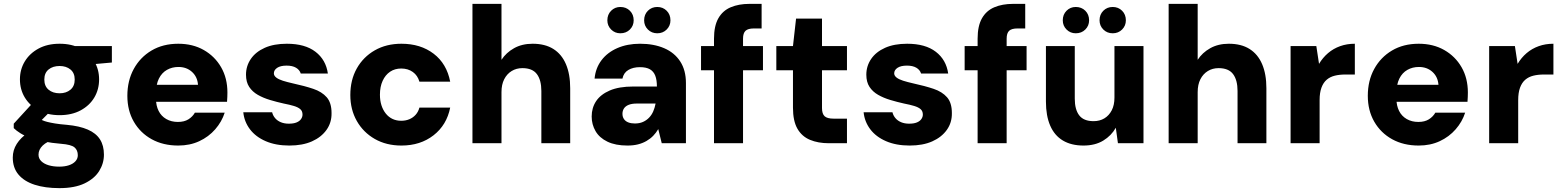

<svg xmlns="http://www.w3.org/2000/svg" viewBox="-20 -740 8068 992"><path d="M287 232Q213 232 159 214.5Q105 197 75.5 162Q46 127 46 74Q46 36 66.5 3.5Q87 -29 125 -54.5Q163 -80 217 -98L266 -22Q222 -9 200.5 12Q179 33 179 59Q179 79 193.5 93Q208 107 232 114Q256 121 286 121Q314 121 335.5 114Q357 107 369.5 93.5Q382 80 382 62Q382 36 365 21.5Q348 7 296 3Q247 -1 207.5 -9Q168 -17 137.5 -27.5Q107 -38 85.5 -51.5Q64 -65 51 -78V-101L161 -221L264 -189L131 -55L177 -130Q188 -124 198.5 -119Q209 -114 225 -110Q241 -106 265 -102Q289 -98 326 -95Q391 -89 433.5 -70.5Q476 -52 496.5 -20Q517 12 517 59Q517 104 492.5 143.5Q468 183 417 207.5Q366 232 287 232ZM288 -145Q225 -145 179 -170Q133 -195 108 -236.5Q83 -278 83 -330Q83 -381 108 -422.5Q133 -464 179 -489Q225 -514 288 -514Q351 -514 397 -489Q443 -464 467.5 -422.5Q492 -381 492 -330Q492 -278 467.5 -236.5Q443 -195 397 -170Q351 -145 288 -145ZM288 -258Q322 -258 344 -276.5Q366 -295 366 -329Q366 -363 344 -381Q322 -399 288 -399Q253 -399 231 -381Q209 -363 209 -329Q209 -295 231 -276.5Q253 -258 288 -258ZM371 -400 350 -502H558V-417Z M901 12Q823 12 764 -20.5Q705 -53 671.5 -111Q638 -169 638 -245Q638 -323 671 -383.5Q704 -444 763 -479Q822 -514 901 -514Q976 -514 1033 -481.5Q1090 -449 1122.5 -392.5Q1155 -336 1155 -262Q1155 -252 1154.5 -239.5Q1154 -227 1153 -214H744V-302H1003Q1000 -343 972 -368.5Q944 -394 902 -394Q869 -394 842.5 -379Q816 -364 801 -334Q786 -304 786 -258V-229Q786 -194 799.5 -167Q813 -140 839 -125Q865 -110 899 -110Q932 -110 953.5 -123.5Q975 -137 987 -158H1141Q1126 -111 1092 -72Q1058 -33 1009.5 -10.5Q961 12 901 12Z M1475 12Q1405 12 1353 -10.5Q1301 -33 1271.5 -72Q1242 -111 1237 -160H1386Q1390 -143 1401.5 -129.5Q1413 -116 1431 -108.5Q1449 -101 1472 -101Q1497 -101 1512.5 -107.5Q1528 -114 1535.5 -125Q1543 -136 1543 -148Q1543 -166 1531.5 -176Q1520 -186 1498.5 -192.5Q1477 -199 1446 -205Q1410 -213 1375 -223.5Q1340 -234 1312 -250Q1284 -266 1267.5 -291Q1251 -316 1251 -354Q1251 -399 1276 -435.5Q1301 -472 1348 -493Q1395 -514 1462 -514Q1556 -514 1610 -472.5Q1664 -431 1674 -360H1534Q1528 -379 1509.5 -390Q1491 -401 1461 -401Q1429 -401 1412 -389.5Q1395 -378 1395 -361Q1395 -349 1407 -339.5Q1419 -330 1441 -323Q1463 -316 1494 -309Q1554 -296 1598.5 -281Q1643 -266 1668 -237.5Q1693 -209 1693 -156Q1694 -107 1667 -69Q1640 -31 1591.5 -9.5Q1543 12 1475 12Z M2054 12Q1976 12 1916.5 -22Q1857 -56 1823.5 -115Q1790 -174 1790 -249Q1790 -327 1823.5 -386.5Q1857 -446 1916.5 -480Q1976 -514 2054 -514Q2153 -514 2220.5 -462.5Q2288 -411 2306 -318H2147Q2138 -350 2113 -368Q2088 -386 2053 -386Q2020 -386 1995.5 -369.5Q1971 -353 1957 -322.5Q1943 -292 1943 -251Q1943 -220 1951 -195.5Q1959 -171 1973.5 -153Q1988 -135 2008 -125.5Q2028 -116 2053 -116Q2076 -116 2095 -124Q2114 -132 2127.5 -147Q2141 -162 2147 -184H2306Q2288 -94 2220 -41Q2152 12 2054 12Z M2421 0V-720H2571V-431Q2595 -468 2636 -491Q2677 -514 2732 -514Q2796 -514 2839 -487Q2882 -460 2904 -408.5Q2926 -357 2926 -284V0H2777V-270Q2777 -326 2754 -357Q2731 -388 2679 -388Q2648 -388 2623.5 -373Q2599 -358 2585 -330.5Q2571 -303 2571 -264V0Z M3222 12Q3160 12 3118.5 -8Q3077 -28 3057 -62.5Q3037 -97 3037 -138Q3037 -183 3060 -217.5Q3083 -252 3130.5 -272.5Q3178 -293 3252 -293H3374Q3374 -327 3365.5 -349Q3357 -371 3338 -382Q3319 -393 3286 -393Q3251 -393 3226.5 -378.5Q3202 -364 3196 -334H3052Q3057 -388 3087.5 -428.5Q3118 -469 3169.5 -491.5Q3221 -514 3287 -514Q3358 -514 3411.5 -491Q3465 -468 3494.5 -422.5Q3524 -377 3524 -311V0H3399L3381 -73Q3370 -54 3355 -38.5Q3340 -23 3320 -11.5Q3300 0 3276 6Q3252 12 3222 12ZM3260 -102Q3284 -102 3302 -110Q3320 -118 3333.5 -132Q3347 -146 3355 -164.5Q3363 -183 3367 -204V-205H3270Q3245 -205 3228.5 -198.5Q3212 -192 3204 -180Q3196 -168 3196 -152Q3196 -136 3204 -124.5Q3212 -113 3226.5 -107.5Q3241 -102 3260 -102ZM3185 -568Q3157 -568 3137.5 -587.5Q3118 -607 3118 -635Q3118 -665 3137.5 -684.5Q3157 -704 3185 -704Q3215 -704 3234.5 -684.5Q3254 -665 3254 -635Q3254 -607 3234.5 -587.5Q3215 -568 3185 -568ZM3376 -568Q3347 -568 3327.5 -587.5Q3308 -607 3308 -635Q3308 -665 3327.5 -684.5Q3347 -704 3376 -704Q3405 -704 3424.5 -684.5Q3444 -665 3444 -635Q3444 -607 3424.5 -587.5Q3405 -568 3376 -568Z M3669 0V-540Q3669 -606 3691.5 -645.5Q3714 -685 3755.5 -702.5Q3797 -720 3852 -720H3915V-593H3875Q3845 -593 3832 -581Q3819 -569 3819 -540V0ZM3602 -377V-502H3922V-377Z M4262 0Q4207 0 4165 -17.5Q4123 -35 4100 -75Q4077 -115 4077 -184V-377H3991V-502H4077L4093 -644H4227V-502H4356V-377H4227V-182Q4227 -152 4240.5 -139.5Q4254 -127 4287 -127H4356V0Z M4680 12Q4610 12 4558 -10.5Q4506 -33 4476.5 -72Q4447 -111 4442 -160H4591Q4595 -143 4606.5 -129.5Q4618 -116 4636 -108.5Q4654 -101 4677 -101Q4702 -101 4717.5 -107.5Q4733 -114 4740.5 -125Q4748 -136 4748 -148Q4748 -166 4736.5 -176Q4725 -186 4703.5 -192.5Q4682 -199 4651 -205Q4615 -213 4580 -223.5Q4545 -234 4517 -250Q4489 -266 4472.5 -291Q4456 -316 4456 -354Q4456 -399 4481 -435.5Q4506 -472 4553 -493Q4600 -514 4667 -514Q4761 -514 4815 -472.5Q4869 -431 4879 -360H4739Q4733 -379 4714.5 -390Q4696 -401 4666 -401Q4634 -401 4617 -389.5Q4600 -378 4600 -361Q4600 -349 4612 -339.5Q4624 -330 4646 -323Q4668 -316 4699 -309Q4759 -296 4803.5 -281Q4848 -266 4873 -237.5Q4898 -209 4898 -156Q4899 -107 4872 -69Q4845 -31 4796.5 -9.5Q4748 12 4680 12Z M5031 0V-540Q5031 -606 5053.5 -645.5Q5076 -685 5117.5 -702.5Q5159 -720 5214 -720H5277V-593H5237Q5207 -593 5194 -581Q5181 -569 5181 -540V0ZM4964 -377V-502H5284V-377Z M5578 12Q5515 12 5471.5 -14Q5428 -40 5406 -91Q5384 -142 5384 -215V-502H5533V-230Q5533 -174 5556 -144Q5579 -114 5630 -114Q5662 -114 5686 -128.5Q5710 -143 5724 -170Q5738 -197 5738 -236V-502H5888V0H5756L5745 -80Q5722 -39 5680 -13.5Q5638 12 5578 12ZM5538 -568Q5510 -568 5490.5 -587.5Q5471 -607 5471 -635Q5471 -665 5490.5 -684.5Q5510 -704 5538 -704Q5568 -704 5587.5 -684.5Q5607 -665 5607 -635Q5607 -607 5587.5 -587.5Q5568 -568 5538 -568ZM5729 -568Q5700 -568 5680.5 -587.5Q5661 -607 5661 -635Q5661 -665 5680.5 -684.5Q5700 -704 5729 -704Q5758 -704 5777.5 -684.5Q5797 -665 5797 -635Q5797 -607 5777.5 -587.5Q5758 -568 5729 -568Z M6018 0V-720H6168V-431Q6192 -468 6233 -491Q6274 -514 6329 -514Q6393 -514 6436 -487Q6479 -460 6501 -408.5Q6523 -357 6523 -284V0H6374V-270Q6374 -326 6351 -357Q6328 -388 6276 -388Q6245 -388 6220.5 -373Q6196 -358 6182 -330.5Q6168 -303 6168 -264V0Z M6648 0V-502H6781L6795 -410Q6814 -442 6841.5 -465.5Q6869 -489 6904 -501.5Q6939 -514 6980 -514V-355H6931Q6901 -355 6876.5 -349Q6852 -343 6834.5 -328Q6817 -313 6807.5 -287Q6798 -261 6798 -223V0Z M7310 12Q7232 12 7173 -20.5Q7114 -53 7080.5 -111Q7047 -169 7047 -245Q7047 -323 7080 -383.5Q7113 -444 7172 -479Q7231 -514 7310 -514Q7385 -514 7442 -481.5Q7499 -449 7531.5 -392.5Q7564 -336 7564 -262Q7564 -252 7563.5 -239.5Q7563 -227 7562 -214H7153V-302H7412Q7409 -343 7381 -368.5Q7353 -394 7311 -394Q7278 -394 7251.5 -379Q7225 -364 7210 -334Q7195 -304 7195 -258V-229Q7195 -194 7208.5 -167Q7222 -140 7248 -125Q7274 -110 7308 -110Q7341 -110 7362.5 -123.5Q7384 -137 7396 -158H7550Q7535 -111 7501 -72Q7467 -33 7418.5 -10.5Q7370 12 7310 12Z M7674 0V-502H7807L7821 -410Q7840 -442 7867.5 -465.5Q7895 -489 7930 -501.5Q7965 -514 8006 -514V-355H7957Q7927 -355 7902.5 -349Q7878 -343 7860.5 -328Q7843 -313 7833.5 -287Q7824 -261 7824 -223V0Z"/></svg>

Font: DM Sans 16pt Black
Style: Regular
Weight: 900
Version: Version 4.004;gftools[0.9.30]